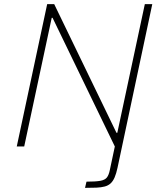

<svg xmlns="http://www.w3.org/2000/svg" viewBox="-20 -708 778 928"><path d="M391 200 398 170Q442 170 464.5 166Q487 162 496.5 150Q506 138 511 113L535 0L234 -622H230L97 0H61L208 -688H242L543 -66H547L680 -688H716L548 103Q542 131 534 149.5Q526 168 514.5 178.5Q503 189 486 193.5Q469 198 446 199Q423 200 391 200Z"/></svg>

Font: Saira Thin
Style: Italic
Weight: 100
Italic angle: -12°
Designer: Hector Gatti with collaboration of the Omnibus-Type team
Foundry: Omnibus-Type
Version: Version 1.101